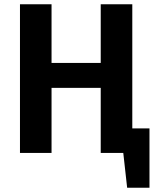

<svg xmlns="http://www.w3.org/2000/svg" viewBox="-20 -712 731 894"><path d="M596 -114H676V162H572L554 0H449V-303H220V0H73V-692H220V-419H449V-692H596Z"/></svg>

Font: Fira Sans SemiBold
Style: Regular
Weight: 600
Designer: bBox Type GmbH & Carrois Corporate GbR & Edenspiekermann AG
Foundry: bBox Type GmbH & Carrois Corporate GbR & Edenspiekermann AG
Version: Version 4.301;PS 004.301;hotconv 1.0.88;makeotf.lib2.5.64775